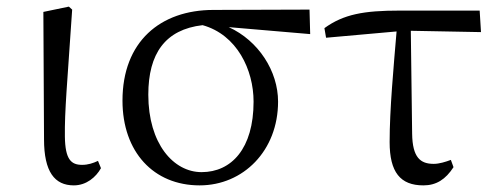

<svg xmlns="http://www.w3.org/2000/svg" viewBox="-20 -546 1501 580"><path d="M203 14C241 14 270 -11 285 -38L276 -60C261 -53 246 -48 228 -48C195 -48 177 -64 176 -133C175 -211 183 -293 198 -517L188 -526L111 -510L113 -125C113 -27 145 14 203 14Z M589 -26C504 -26 428 -112 428 -260C428 -384 479 -457 592 -470C696 -441 746 -335 746 -239C746 -97 679 -26 589 -26ZM917 -443 915 -517 625 -516C464 -516 350 -420 350 -242C350 -87 444 14 583 14C715 14 820 -91 820 -239C820 -331 761 -423 671 -464Z M1221 -453 1433 -449 1429 -514H1187C1079 -514 1018 -503 960 -461L965 -432L1178 -451C1169 -344 1157 -215 1157 -117C1157 -26 1189 14 1259 14C1298 14 1326 -4 1350 -41L1342 -63C1326 -57 1307 -51 1290 -51C1250 -51 1226 -70 1225 -142Z"/></svg>

Font: Source Han Serif K
Style: Regular
Weight: 400
Designer: Ryoko NISHIZUKA 西塚涼子 (kana & ideographs); Frank Grießhammer (Latin, Greek & Cyrillic); Wenlong ZHANG 张文龙 (bopomofo); San
Foundry: Adobe Systems Incorporated
Version: Version 1.001;PS 1.001;hotconv 16.6.54;makeotf.lib2.5.65590